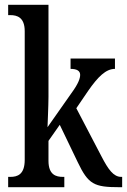

<svg xmlns="http://www.w3.org/2000/svg" viewBox="-20 -780 529 800"><path d="M14 0H248V-43H242C214 -43 182 -51 182 -110V-193L229 -260L304 -104C348 -12 372 0 477 0H489V-43H485C453 -43 431 -74 403 -128L298 -329L347 -401C388 -460 421 -493 459 -493V-536H274V-493C300 -493 314 -485 314 -468C314 -455 308 -433 277 -391L178 -250C178 -256 182 -341 182 -376V-760H14V-717H23C51 -717 83 -708 83 -650V-114C83 -52 52 -43 23 -43H14Z"/></svg>

Font: Noto Serif Tamil ExtraCondensed Medium
Style: Italic
Weight: 500
Width: 2
Italic angle: -12°
Designer: Indian Type Foundry, Tom Grace, and the Monotype Design Team
Foundry: Monotype Imaging Inc.
Version: Version 2.003